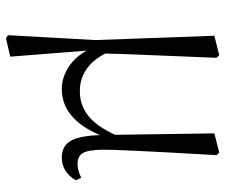

<svg xmlns="http://www.w3.org/2000/svg" viewBox="-76 -486 768 655"><g transform="rotate(90 307.5 -159.0)"><path d="M586.9 -52.7 595.7 -34.2Q567.4 13.7 517.6 13.7Q478.5 13.7 460.9 -17.1Q443.4 -47.9 441.4 -116.2Q385.7 13.7 284.2 13.7Q246.1 13.7 210.4 -8.8Q174.8 -31.2 153.3 -71.3L173.8 189.5L111.3 204.1L100.6 197.3L117.2 -100.6L102.5 -506.8L168.9 -523.4L177.7 -514.6Q174.8 -435.5 169.4 -310.1Q164.1 -184.6 163.1 -134.8Q208 -47.9 292 -47.9Q338.9 -47.9 375 -76.2Q411.1 -104.5 440.4 -168L435.5 -506.8L501 -523.4L509.8 -514.6Q490.2 -176.8 491.2 -124Q492.2 -75.2 502.9 -57.6Q513.7 -40 540 -40Q561.5 -40 586.9 -52.7Z"/></g></svg>

Font: GenYoMin TW TTF Light
Style: Regular
Weight: 300
Version: Version 1.300